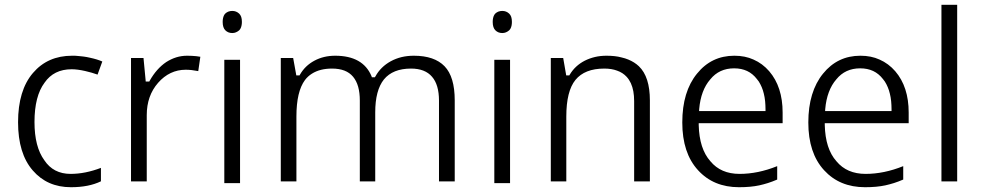

<svg xmlns="http://www.w3.org/2000/svg" viewBox="-20 -780 4144 810"><path d="M405.8 -15.1Q354.5 9.8 279.3 9.8Q179.2 9.8 118.2 -61Q56.2 -132.3 56.2 -264.2Q56.2 -398.9 119.1 -472.2Q181.2 -544.9 284.2 -544.9Q289.6 -544.9 295.9 -544.9Q302.2 -544.4 308.3 -543.9Q314.5 -543.5 320.8 -542.7Q327.1 -542 333.5 -541.3Q339.8 -540.5 346.2 -539.3Q352.5 -538.1 358.9 -536.6Q375 -533.2 388.4 -529.1Q401.9 -524.9 411.6 -520.5L391.6 -465.3Q367.2 -474.1 338.9 -480.5Q306.6 -487.8 282.2 -487.8Q207 -487.8 168 -431.2Q125.5 -374.5 125.5 -265.1Q125.5 -160.6 167 -104Q205.1 -46.4 277.8 -46.4Q339.4 -46.4 405.8 -71.8Z M769.5 -544.9Q779.8 -544.9 789.6 -544.4Q799.3 -543.9 808.1 -543Q816.9 -542 825.2 -540.5L816.4 -480Q801.3 -482.9 788.3 -484.4Q775.4 -485.8 763.7 -485.8Q729.5 -485.8 700.2 -471.9Q670.9 -458 647 -430.7Q599.1 -376 599.1 -294.4V-14.6H532.7V-535.2H585.4L594.2 -442.9L594.7 -436H601.6H605.5H609.9L611.8 -439.9Q640.6 -490.7 681.2 -518.1Q701.7 -531.2 723.6 -538.1Q745.6 -544.9 769.5 -544.9Z M992.7 -527.8V-7.3H926.3V-527.8ZM919.4 -687.5Q919.4 -696.3 920.9 -703.1Q922.4 -710 924.8 -714.8Q927.2 -719.7 930.7 -723.1Q942.4 -733.9 960 -733.9Q968.3 -733.9 975.3 -731.2Q982.4 -728.5 988.8 -722.7Q994.6 -717.3 997.6 -708.7Q1000.5 -700.2 1000.5 -687.5Q1000.5 -679.2 999 -672.4Q997.6 -665.5 995.1 -660.6Q992.7 -655.8 988.8 -651.9Q982.4 -646.5 975.3 -643.6Q968.3 -640.6 960 -640.6Q942.4 -640.6 930.9 -651.9Q919.4 -663.1 919.4 -687.5Z M1898.4 -14.6H1832V-355.5Q1832 -422.4 1802.7 -456.1Q1773.4 -490.7 1713.9 -490.7Q1637.2 -490.7 1599.6 -444.8Q1563 -398.9 1563 -306.2V-14.6H1498V-355.5Q1498 -388.7 1491 -413.8Q1483.9 -439 1469.7 -456.1Q1455.1 -473.6 1432.9 -482.2Q1410.6 -490.7 1380.9 -490.7Q1355.5 -490.7 1334.2 -485.4Q1313 -480 1295.9 -469.2Q1278.8 -458.5 1266.6 -442.4Q1248.5 -418 1239.5 -379.6Q1230.5 -341.3 1230.5 -288.1V-14.6H1164.6V-535.2H1216.8L1229 -467.8L1230 -461.9H1235.8H1239.7H1243.7L1245.6 -465.3Q1267.1 -502.9 1306.2 -523.9Q1345.2 -544.9 1394 -544.9Q1511.2 -544.9 1547.4 -458.5L1548.8 -454.1H1553.7H1557.6H1561.5L1564 -458Q1585.9 -498 1628.4 -521.5Q1649.9 -533.2 1674.1 -539.1Q1698.2 -544.9 1726.1 -544.9Q1812.5 -544.9 1855.5 -500.5Q1898.4 -456.1 1898.4 -356.4Z M2131.8 -527.8V-7.3H2065.4V-527.8ZM2058.6 -687.5Q2058.6 -696.3 2060.1 -703.1Q2061.5 -710 2064 -714.8Q2066.4 -719.7 2069.8 -723.1Q2081.5 -733.9 2099.1 -733.9Q2107.4 -733.9 2114.5 -731.2Q2121.6 -728.5 2127.9 -722.7Q2133.8 -717.3 2136.7 -708.7Q2139.6 -700.2 2139.6 -687.5Q2139.6 -679.2 2138.2 -672.4Q2136.7 -665.5 2134.3 -660.6Q2131.8 -655.8 2127.9 -651.9Q2121.6 -646.5 2114.5 -643.6Q2107.4 -640.6 2099.1 -640.6Q2081.5 -640.6 2070.1 -651.9Q2058.6 -663.1 2058.6 -687.5Z M2721.7 -14.6H2655.3V-353.5Q2655.3 -376 2651.9 -394.8Q2648.4 -413.6 2641.4 -429Q2634.3 -444.3 2623.5 -456.1Q2607.4 -473.6 2583.5 -481.9Q2560.5 -490.7 2529.3 -490.7Q2446.8 -490.7 2407.7 -442.9Q2369.1 -395.5 2369.1 -288.1V-14.6H2303.7V-535.2H2356L2367.7 -467.8L2368.7 -461.9H2374.5H2377.9H2381.8L2383.8 -465.3Q2406.2 -502.9 2446.8 -523.9Q2467.3 -534.2 2490.2 -539.6Q2513.2 -544.9 2538.6 -544.9Q2556.2 -544.9 2572.3 -543.2Q2588.4 -541.5 2602.5 -537.6Q2617.7 -534.2 2630.6 -528.8Q2643.6 -523.4 2654.8 -516.4Q2666 -509.3 2675.3 -500.5Q2721.7 -456.1 2721.7 -356.4Z M3183.1 2Q3147 9.8 3097.7 9.8Q2990.2 9.8 2924.8 -62Q2858.4 -134.3 2858.4 -263.2Q2858.4 -328.6 2874 -380.1Q2889.6 -431.6 2920.4 -469.2Q2981.4 -544.9 3078.1 -544.9Q3123.5 -544.9 3158.7 -528.8Q3196.8 -512.2 3225.1 -479.5Q3281.7 -413.6 3281.7 -305.2V-260.3H2935.1H2927.7V-252.4Q2930.2 -151.9 2977.1 -99.6Q3021 -46.4 3100.1 -46.4Q3177.7 -46.4 3258.8 -79.1V-22.5Q3238.3 -13.7 3219.7 -7.8Q3201.2 -2 3183.1 2ZM3077.1 -491.7Q3014.2 -491.7 2976.6 -445.3Q2956.5 -422.4 2944.8 -390.9Q2933.1 -359.4 2929.7 -319.8L2929.2 -311.5H2937H3202.1H3209.5V-319.3Q3209.5 -328.1 3209 -336.7Q3208.5 -345.2 3207.8 -353.5Q3207 -361.8 3205.6 -369.6Q3204.1 -377.4 3202.4 -384.8Q3200.7 -392.1 3198.5 -398.9Q3196.3 -405.8 3193.6 -412.1Q3190.9 -418.5 3187.7 -424.6Q3184.6 -430.7 3181.2 -436Q3177.7 -441.4 3173.3 -446.3Q3155.8 -469.2 3131.8 -480.5Q3107.9 -491.7 3077.1 -491.7Z M3714.8 2Q3678.7 9.8 3629.4 9.8Q3522 9.8 3456.5 -62Q3390.1 -134.3 3390.1 -263.2Q3390.1 -328.6 3405.8 -380.1Q3421.4 -431.6 3452.1 -469.2Q3513.2 -544.9 3609.9 -544.9Q3655.3 -544.9 3690.4 -528.8Q3728.5 -512.2 3756.8 -479.5Q3813.5 -413.6 3813.5 -305.2V-260.3H3466.8H3459.5V-252.4Q3461.9 -151.9 3508.8 -99.6Q3552.7 -46.4 3631.8 -46.4Q3709.5 -46.4 3790.5 -79.1V-22.5Q3770 -13.7 3751.5 -7.8Q3732.9 -2 3714.8 2ZM3608.9 -491.7Q3545.9 -491.7 3508.3 -445.3Q3488.3 -422.4 3476.6 -390.9Q3464.8 -359.4 3461.4 -319.8L3460.9 -311.5H3468.8H3733.9H3741.2V-319.3Q3741.2 -328.1 3740.7 -336.7Q3740.2 -345.2 3739.5 -353.5Q3738.8 -361.8 3737.3 -369.6Q3735.8 -377.4 3734.1 -384.8Q3732.4 -392.1 3730.2 -398.9Q3728 -405.8 3725.3 -412.1Q3722.7 -418.5 3719.5 -424.6Q3716.3 -430.7 3712.9 -436Q3709.5 -441.4 3705.1 -446.3Q3687.5 -469.2 3663.6 -480.5Q3639.6 -491.7 3608.9 -491.7Z M4018.1 -759.8V-14.6H3951.7V-759.8Z"/></svg>

Font: Sahel Light FD
Style: Light-FD
Weight: 300
Foundry: Saber Rastikerdar (saber.rastikerdar@gmail.com)
Version: Version 3.3.0